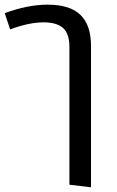

<svg xmlns="http://www.w3.org/2000/svg" viewBox="-23 -594 499 816"><path d="M179.2 -574.2Q273.9 -574.2 318.8 -530.8Q363.8 -487.3 363.8 -398.9V202.1L272 190.9V-395Q272 -450.7 245.1 -474.9Q218.3 -499 162.1 -499Q100.6 -499 20 -469.2L-2.9 -538.1Q95.2 -574.2 179.2 -574.2Z"/></svg>

Font: FiraGO
Style: Regular
Weight: 400
Designer: bBox Type
Foundry: bBox Type GmbH
Version: Version 1.001;PS 001.001;hotconv 1.0.88;makeotf.lib2.5.64775